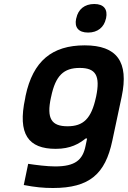

<svg xmlns="http://www.w3.org/2000/svg" viewBox="-20 -736 640 961"><path d="M108 -256 106 -244C67 -64 122 9 259 9C334 9 376 -17 409 -43H416L408 -5C394 64 357 97 256 97C216 97 161 90 121 84L99 190C156 201 197 205 245 205C429 205 507 134 542 -31L589 -252C626 -427 565 -509 404 -509C241 -509 145 -431 108 -256ZM235 -248 236 -252C258 -358 299 -396 379 -396C459 -396 483 -358 461 -252L460 -248C437 -142 397 -104 318 -104C238 -104 212 -142 235 -248ZM361 -642C352 -600 372 -573 421 -573C469 -573 501 -600 510 -642L511 -645C520 -689 500 -716 452 -716C403 -716 371 -689 362 -645Z"/></svg>

Font: LT Wave Mono Bold
Style: Italic
Weight: 700
Designer: Daniel Lyons
Version: Version 2.5 (Glyphs App)